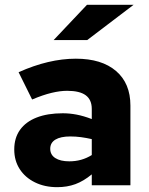

<svg xmlns="http://www.w3.org/2000/svg" viewBox="-20 -767 619 795"><path d="M217 8Q165 8 124.5 -12Q84 -32 61.5 -67Q39 -102 39 -148Q39 -196 63 -229.5Q87 -263 132 -280.5Q177 -298 240 -298Q268 -298 297 -292.5Q326 -287 360 -274V-316Q360 -354 335 -372.5Q310 -391 258 -391Q229 -391 193.5 -382.5Q158 -374 113 -355L57 -468Q182 -524 294 -524Q401 -524 460.5 -473Q520 -422 520 -330V0H360V-45Q326 -17 292 -4.5Q258 8 217 8ZM188 -151Q188 -126 209 -112.5Q230 -99 267 -99Q293 -99 316 -105.5Q339 -112 360 -125V-191Q338 -196 316 -199Q294 -202 271 -202Q231 -202 209.5 -189Q188 -176 188 -151ZM202 -601 340 -747H533L341 -601Z"/></svg>

Font: Red Hat Text
Style: Bold
Weight: 700
Designer: Pentagram, MCKL
Foundry: MCKL
Version: Version 1.030